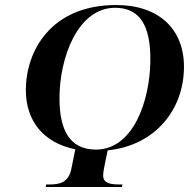

<svg xmlns="http://www.w3.org/2000/svg" viewBox="-20 -745 767 765"><path d="M162 0H466L468 -10H454C412 -10 391 -19 391 -45C391 -56 394 -75 399 -98L409 -146C598 -165 713 -308 713 -479C713 -630 612 -725 443 -725C184 -725 83 -543 83 -386C83 -267 149 -177 280 -150L264 -71C253 -18 218 -10 177 -10H164ZM362 -149C256 -149 217 -229 217 -354C217 -514 289 -714 439 -714C539 -714 581 -640 579 -501C577 -343 511 -149 362 -149Z"/></svg>

Font: Noto Serif Display SemiCondensed SemiBold
Style: Italic
Weight: 600
Width: 4
Italic angle: -12°
Designer: Monotype Design Team
Foundry: Monotype Imaging Inc.
Version: Version 2.009